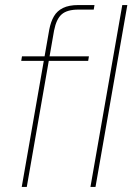

<svg xmlns="http://www.w3.org/2000/svg" viewBox="-20 -740 524 760"><path d="M66 0 175 -623Q181 -654 193.5 -675.5Q206 -697 229.5 -708.5Q253 -720 290 -720H354L351 -702H290Q246 -702 224.5 -683.5Q203 -665 194 -619L86 0ZM64 -499 67 -517H332L329 -499ZM338 0 464 -720H484L358 0Z"/></svg>

Font: DM Sans 11pt Thin
Style: Italic
Weight: 250
Italic angle: -10°
Version: Version 4.004;gftools[0.9.30]